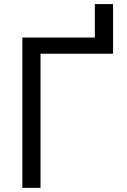

<svg xmlns="http://www.w3.org/2000/svg" viewBox="-20 -909 615 929"><path d="M88.1 0V-727.3H438.9V-889.2H527V-649.1H176.1V0Z"/></svg>

Font: InterMG
Style: Regular
Weight: 400
Designer: Rasmus Andersson
Foundry: rsms
Version: Version 3.019;December 26, 2023;FontCreator 15.0.0.2955 64-b